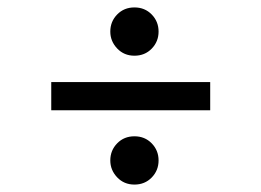

<svg xmlns="http://www.w3.org/2000/svg" viewBox="-20 -546 704 517"><path d="M546 -249H118V-325H546ZM342 -49Q314 -49 295.5 -68.5Q277 -88 277 -114Q277 -141 295.5 -160Q314 -179 342 -179Q370 -179 388.5 -160Q407 -141 407 -114Q407 -87 388.5 -68Q370 -49 342 -49ZM342 -396Q314 -396 295.5 -415.5Q277 -435 277 -461Q277 -488 295.5 -507Q314 -526 342 -526Q370 -526 388.5 -507Q407 -488 407 -461Q407 -434 388.5 -415Q370 -396 342 -396Z"/></svg>

Font: Be Vietnam Pro Variable Thin
Style: Regular
Weight: 100
Designer: Lam Bao, Tony Le, Vietanh Nguyen
Foundry: Yellow Type Foundry
Version: Version 1.002